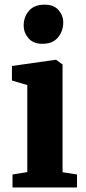

<svg xmlns="http://www.w3.org/2000/svg" viewBox="-20 -824 379 844"><path d="M35 0V-57L100 -67.5V-450L32.5 -470V-534L223 -561H227L255 -540.5V-67L318.5 -57V0ZM166 -631.5Q126 -631.5 105 -656.2Q84 -681 84 -711.5Q84 -749.5 107.2 -776.5Q130.5 -803.5 175.5 -803.5H176.5Q216.5 -803.5 237.2 -779.8Q258 -756 258 -725.5Q258 -687.5 235 -659.5Q212 -631.5 167 -631.5Z"/></svg>

Font: Merriweather 36pt ExtraBold
Style: Regular
Weight: 800
Designer: Eben Sorkin
Foundry: Eben Sorkin
Version: Version 2.100